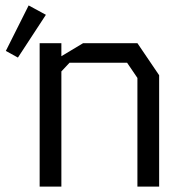

<svg xmlns="http://www.w3.org/2000/svg" viewBox="-20 -687 640 707"><path d="M126 -528V0H206V-424L236 -456H448L486 -400V0H566V-410L486 -528H286L206 -480V-528ZM1.5 -499.5 46 -475 149 -632.5 85.5 -667Z"/></svg>

Font: Kode
Style: Regular
Weight: 400
Monospace: yes
Designer: Isa Ozler
Foundry: Kadena LLC
Version: Version 1.000;gftools[0.9.28]